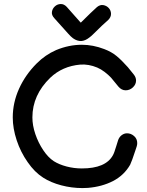

<svg xmlns="http://www.w3.org/2000/svg" viewBox="-20 -950 751 978"><path d="M400 8Q419 8 428 7Q500 1 556 -28Q612 -57 643 -111Q652 -130 669 -182L676 -203Q679 -212 679 -221Q679 -243 663 -257Q647 -271 627 -271Q613 -271 600.5 -262Q588 -253 582 -237L572 -205Q562 -171 555 -159Q518 -92 397 -92Q357 -92 319 -102Q281 -112 254 -129Q225 -148 200 -185.5Q175 -223 160 -267Q145 -311 145 -352Q145 -466 236 -554Q298 -613 389 -621Q432 -624 475 -606Q494 -598 513 -583.5Q532 -569 546 -554L583 -509Q599 -490 620 -490Q641 -490 657 -505Q673 -520 673 -540Q673 -556 661 -571L631 -608Q600 -643 574 -664.5Q548 -686 511 -700Q454 -722 397 -722Q331 -722 266 -695Q211 -671 167 -627Q109 -569 77 -498Q45 -427 45 -352Q45 -296 65 -235.5Q85 -175 121 -124Q156 -73 200 -45Q239 -20 292 -6Q345 8 400 8ZM395 -741Q415 -743 434 -758Q443 -764 459 -780Q504 -825 531 -848Q546 -863 545.5 -880Q545 -897 534 -909Q523 -921 506.5 -924Q490 -927 474 -914Q445 -888 398 -841L392 -835L390 -836L320 -915Q306 -930 289 -929.5Q272 -929 259.5 -917.5Q247 -906 244.5 -889.5Q242 -873 257 -857L327 -779Q341 -763 352 -755Q373 -740 395 -741Z"/></svg>

Font: Balsamiq Sans
Style: Regular
Weight: 400
Designer: Michael Angeles
Foundry: Balsamiq SRL
Version: Version 1.020; ttfautohint (v1.8.4.7-5d5b);gftools[0.9.26]